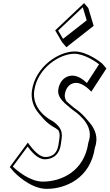

<svg xmlns="http://www.w3.org/2000/svg" viewBox="-20 -1172 707 1239"><path d="M461.8 -840C358.5 -840 208.4 -742 186.2 -588C178.3 -533.3 194.4 -482.3 230.8 -439.8L258 -408C278.9 -383.6 306.4 -362 339.9 -344.2C346.3 -339.5 352 -335.1 357 -330.8C371 -304.4 363.1 -279.2 357.5 -240C346.4 -163 294.4 -159 271.4 -159C242 -159 210.1 -188.9 187.9 -214.8C171 -234.6 159.8 -252 159.8 -252L43 -94L70.3 -62.2C70.3 -62.2 171.5 46.8 281.4 46.8C404 46.8 563.9 -22.2 592.3 -219.2C617 -285.4 592.8 -340.3 557.3 -381.9L530 -413.7C507.5 -440 480.5 -460.9 458.3 -476C440.9 -490.7 423.6 -504.5 409.1 -518.4C400.4 -532.3 396.1 -546.9 398.4 -563.2C404.9 -608.2 433 -637.2 471.7 -637.2C519.5 -637.2 569.1 -580.2 569.1 -580.2L666.7 -730.2L639.4 -762C639.4 -762 547.2 -840 461.8 -840ZM336.1 -976 381 -899 408.3 -867.2 584.4 -1005.2 549.8 -1120.2 522.5 -1152ZM355.3 -974.9 514.2 -1125 539.5 -1041 386.6 -921.2ZM459.6 -825C522.1 -825 595.3 -775.7 619.5 -757.3L540.7 -636.2C521.8 -654.1 487.2 -684 446.6 -684C398.2 -684 363.5 -645.5 356.2 -595C348 -537.7 402.6 -502.2 447.5 -464L448 -463.6L448.5 -463.2C506.2 -424 586.8 -350.6 550.9 -254.3L550.3 -252.7L550.1 -251C523.2 -64.4 373.9 0 256.3 0C172.3 0 87.7 -72.8 62.7 -97L158.2 -226.2C178.6 -198.9 220.6 -144 269.2 -144C294.4 -144 359.8 -151.8 372.5 -240C380.9 -298.4 394.2 -336.5 322.7 -388.5L322 -389L321.2 -389.5C232.3 -436.8 189.9 -509.4 201.2 -588C222 -732.7 364.2 -825 459.6 -825Z"/></svg>

Font: Blink
Style: 3DObl
Weight: 400
Designer: Mew Too
Foundry: Cannot Into Space Fonts
Version: Version 001.000